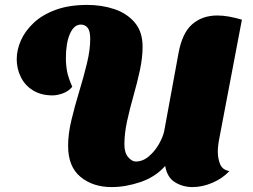

<svg xmlns="http://www.w3.org/2000/svg" viewBox="-20 -741 1031 781"><path d="M434 20Q358 20 307.5 -21.5Q257 -63 257 -148Q257 -196 270.5 -252.5Q284 -309 302 -368Q320 -427 333.5 -482.5Q347 -538 347 -583Q347 -615 336.5 -628Q326 -641 309 -641Q281 -641 264.5 -603.5Q248 -566 248 -505Q248 -476 253 -450Q258 -424 274 -388Q258 -369 235 -361Q212 -353 194 -353Q147 -353 114 -373.5Q81 -394 64.5 -428Q48 -462 48 -500Q48 -538 65 -576.5Q82 -615 117 -648Q152 -681 206.5 -701Q261 -721 335 -721Q394 -721 445 -704Q496 -687 528 -649.5Q560 -612 560 -551Q560 -506 549 -455Q538 -404 523 -351.5Q508 -299 497 -248.5Q486 -198 486 -154Q486 -119 501.5 -101.5Q517 -84 532 -84Q561 -84 585.5 -105Q610 -126 626.5 -155Q643 -184 648 -208L706 -524Q721 -607 762 -642.5Q803 -678 864 -678Q887 -678 912 -673.5Q937 -669 964 -661L870 -167Q869 -160 867.5 -148.5Q866 -137 866 -124Q866 -96 875.5 -73Q885 -50 913 -45Q885 -15 844 2.5Q803 20 763 20Q724 20 692 0.5Q660 -19 652 -66Q612 -21 551.5 -0.5Q491 20 434 20Z"/></svg>

Font: Sansita Swashed Black
Style: Regular
Weight: 900
Designer: Pablo Cosgaya
Foundry: Omnibus-Type
Version: Version 1.003; ttfautohint (v1.8.3)